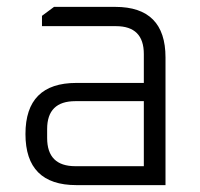

<svg xmlns="http://www.w3.org/2000/svg" viewBox="-20 -538 580 558"><path d="M202 0Q54 0 54 -148.5Q54 -297 202 -297H398V-381Q398 -462 317 -462H102V-492L137 -518H315Q461 -518 461 -371V0ZM117 -137Q117 -55 199 -55H398V-244H199Q117 -244 117 -163Z"/></svg>

Font: Oxanium ExtraLight Light
Style: Regular
Weight: 300
Version: Version 2.000